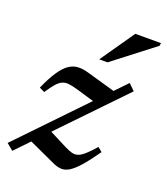

<svg xmlns="http://www.w3.org/2000/svg" viewBox="-135 -770 757 872"><g transform="rotate(20 244.0 -334.5)"><path d="M-6.5 -16 421.5 -461.5 451.5 -432 25.5 10.5ZM70.5 -290 45 -302Q68.5 -355 89.8 -386.5Q111 -418 132.2 -432.5Q153.5 -447 176.5 -448.2Q199.5 -449.5 227 -441.5L390 -395L324 -318L207.5 -352.5Q181.5 -360 164 -362Q146.5 -364 132.5 -358Q118.5 -352 104.2 -335.8Q90 -319.5 70.5 -290ZM219 -1 78.5 -65.5 149 -138.5 247 -88.5Q268.5 -77.5 283.8 -73.8Q299 -70 313.2 -75Q327.5 -80 345 -95.8Q362.5 -111.5 387.5 -140L408.5 -122.5Q372 -70.5 345.5 -40.8Q319 -11 298.5 0.8Q278 12.5 259 10.8Q240 9 219 -1ZM254.5 -515 369 -680H493L491 -666.5L294.5 -515Z"/></g></svg>

Font: Newsreader 16pt Medium
Style: Italic
Weight: 500
Italic angle: -17°
Designer: Hugues Gentile
Foundry: Production Type
Version: Version 1.003